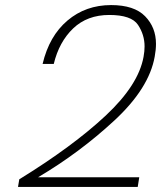

<svg xmlns="http://www.w3.org/2000/svg" viewBox="-20 -740 635 757"><path d="M56 -33Q267 -163 396.5 -284Q526 -405 546 -516Q550 -538 550 -557Q550 -603 524 -642Q498 -681 411 -681Q324 -681 268.5 -628Q213 -575 192 -488H148Q174 -598 246 -659Q318 -720 418 -720Q509 -720 552 -676Q595 -632 595 -567Q595 -544 590 -517Q568 -392 431 -265Q294 -138 130 -41H529L523 -3H51Z"/></svg>

Font: Fz Poppins ExtLt
Style: Italic
Weight: 200
Italic angle: -10°
Designer: Ninad Kale (Devanagari), Jonny Pinhorn (Latin)
Foundry: Indian Type Foundry
Version: Vit hóa bi Vntype.Com & FontZin.Com